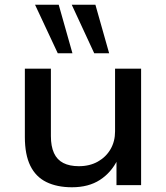

<svg xmlns="http://www.w3.org/2000/svg" viewBox="-20 -782 703 811"><path d="M284 9Q221 9 176 -13Q131 -35 108 -82Q85 -129 85 -203V-492H195V-207Q195 -164 208 -135.5Q221 -107 247.5 -93.5Q274 -80 313 -80Q359 -80 393.5 -99.5Q428 -119 447 -152Q466 -185 466 -227V-492H576V0H472V-108H477Q450 -53 402 -22Q354 9 284 9ZM378 -557 283 -762H383L441 -557ZM224 -557 128 -762H228L286 -557Z"/></svg>

Font: Nunito Sans 10pt SemiExpanded SemiBold
Style: Regular
Weight: 600
Width: 6
Designer: Vernon Adams
Foundry: Vernon Adams
Version: Version 3.101;gftools[0.9.27]